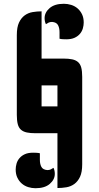

<svg xmlns="http://www.w3.org/2000/svg" viewBox="-20 -745 524 1016"><path d="M122 -44Q103 -48 91 -58.5Q79 -69 74 -88Q69 -107 69 -137V-559Q69 -601 80.5 -625.5Q92 -650 110.5 -663.5Q129 -677 152.5 -681Q176 -685 200 -685V-435H316Q343 -435 362 -431Q381 -427 393 -416.5Q405 -406 410 -387Q415 -368 415 -338V124Q415 166 403.5 190.5Q392 215 373.5 228.5Q355 242 331.5 246Q308 250 284 250V-40H168Q141 -40 122 -44ZM63 152Q63 137 67.5 121Q72 105 83 92Q94 79 111.5 71Q129 63 155 63Q163 63 173 63.5Q183 64 191 66V101Q191 123 199 138Q207 153 230 155Q241 155 248.5 151.5Q256 148 263 143Q270 157 270 175Q270 205 243.5 228Q217 251 168 251Q148 251 129 245Q110 239 95.5 226.5Q81 214 72 195.5Q63 177 63 152ZM423 -626Q423 -611 418.5 -595Q414 -579 403 -566Q392 -553 374.5 -545Q357 -537 331 -537Q323 -537 313 -537.5Q303 -538 295 -540V-575Q295 -597 287 -612Q279 -627 256 -629Q245 -629 237.5 -625.5Q230 -622 223 -617Q216 -631 216 -649Q216 -679 242.5 -702Q269 -725 318 -725Q338 -725 357 -719Q376 -713 390.5 -700.5Q405 -688 414 -669.5Q423 -651 423 -626ZM200 -182H284V-293H200Z"/></svg>

Font: Kenia
Style: Regular
Weight: 400
Designer: Julia Petretta
Foundry: Julia Petretta
Version: Version 1.001